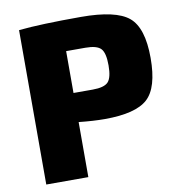

<svg xmlns="http://www.w3.org/2000/svg" viewBox="-79 -773 790 845"><g transform="rotate(-10 316.0 -350.0)"><path d="M60 0V-690Q158 -700 338 -700Q494 -700 551.5 -652Q609 -604 609 -469Q609 -336 555.5 -287.5Q502 -239 364 -239Q313 -239 248 -246V0ZM248 -376H334Q385 -376 403 -395Q421 -414 421 -469Q421 -525 403 -544Q385 -563 334 -563H248Z"/></g></svg>

Font: Ezarion Extra Bold
Style: Regular
Weight: 800
Designer: Natanael Gama
Version: Version 1.001;PS 001.001;hotconv 1.0.70;makeotf.lib2.5.58329